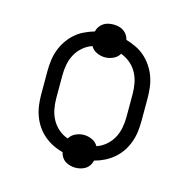

<svg xmlns="http://www.w3.org/2000/svg" viewBox="-95 -662 789 803"><g transform="rotate(15 300.0 -260.0)"><path d="M300 50Q289 50 277.5 47Q266 44 256.5 38Q247 32 240.5 22Q234 12 232 1Q209 -5 188 -15.5Q167 -26 149 -41.5Q131 -57 118 -76.5Q105 -96 97 -118Q89 -140 86 -163.5Q83 -187 83 -210V-310Q83 -333 86 -356.5Q89 -380 97 -402Q105 -424 118.5 -444Q132 -464 149.5 -479.5Q167 -495 188 -505Q209 -515 232 -522Q234 -533 240.5 -542.5Q247 -552 256.5 -558.5Q266 -565 277.5 -567.5Q289 -570 300 -570Q311 -570 322.5 -567.5Q334 -565 343.5 -558.5Q353 -552 359.5 -542.5Q366 -533 368 -522Q391 -515 412 -505Q433 -495 450.5 -479.5Q468 -464 481.5 -444Q495 -424 503 -402Q511 -380 514 -356.5Q517 -333 517 -310V-210Q517 -187 514 -163.5Q511 -140 503 -118Q495 -96 482 -76.5Q469 -57 451 -41.5Q433 -26 412 -15.5Q391 -5 368 1Q366 12 359.5 22Q353 32 343.5 38Q334 44 322.5 47Q311 50 300 50ZM362 -60Q384 -67 402.5 -83Q421 -99 432 -119.5Q443 -140 447.5 -163Q452 -186 452 -210V-310Q452 -334 447.5 -357Q443 -380 432 -400.5Q421 -421 402.5 -436.5Q384 -452 362 -460Q353 -444 335.5 -436Q318 -428 300 -428Q282 -428 264.5 -436Q247 -444 238 -460Q216 -453 197.5 -437Q179 -421 168 -400.5Q157 -380 152.5 -357Q148 -334 148 -310V-210Q148 -186 152.5 -163Q157 -140 168 -119.5Q179 -99 197.5 -83Q216 -67 238 -60Q247 -76 264.5 -84Q282 -92 300 -92Q318 -92 335.5 -84Q353 -76 362 -60Z"/></g></svg>

Font: Iosevka Custom Light Extended
Style: Regular
Weight: 300
Width: 7
Monospace: yes
Designer: Belleve Invis
Foundry: Belleve Invis
Version: Version 11.2.4; ttfautohint (v1.8.4)